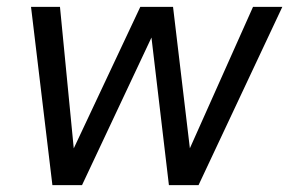

<svg xmlns="http://www.w3.org/2000/svg" viewBox="-20 -537 839 557"><path d="M132 0 70 -517H154L195 -96H189L387 -517H482L532 -97L526 -96L714 -517H799L556 0H470L418 -440H425L218 0Z"/></svg>

Font: DM Sans 11pt
Style: Italic
Weight: 400
Italic angle: -10°
Version: Version 4.004;gftools[0.9.30]